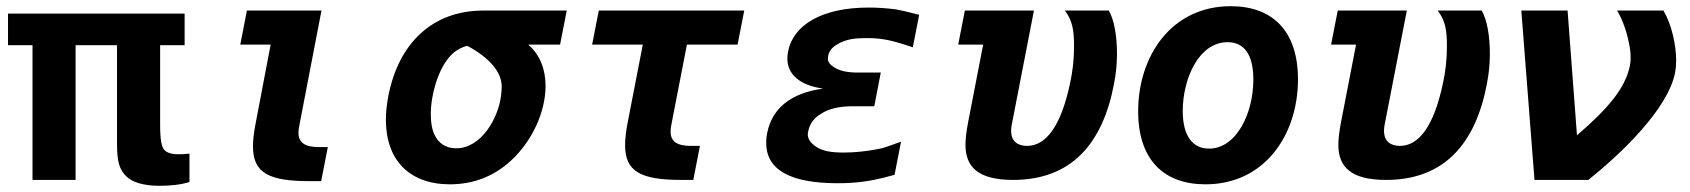

<svg xmlns="http://www.w3.org/2000/svg" viewBox="-20 -581 5458 620"><path d="M496.1 19C512.2 19 530.3 18.1 546.4 16.1C562.5 14.2 577.6 11.2 591.8 6.8V-85L575.7 -83.5C570.3 -83 563.5 -83 555.2 -83C532.2 -83 517.1 -88.4 509.3 -98.6C502 -108.4 497.1 -128.9 497.1 -176.8V-435.1H576.2V-537.1H5.9V-435.1H85V0H224.1V-435.1H357.9V-113.8C357.9 -85 360.4 -64 364.7 -49.8C369.6 -33.7 377 -22.5 386.2 -13.2C395.5 -3.9 407.2 4.4 428.7 10.7C447.3 16.1 468.3 19 496.1 19Z M979 3.9H1017.1L1038.6 -106H1010.3C964.8 -106 943.8 -120.1 943.8 -152.8C943.8 -159.7 944.8 -166.5 946.3 -174.3L1018.1 -546.9H777.3L755.9 -437H854L805.2 -181.2C799.8 -152.8 796.9 -128.9 796.9 -108.4C796.9 -22.5 848.1 3.9 979 3.9Z M1433.1 14.2C1508.8 14.2 1575.7 -11.7 1631.3 -63.5C1699.2 -126.5 1741.7 -220.7 1741.7 -303.2C1741.7 -356.4 1724.1 -404.3 1685.5 -437H1788.6L1810.1 -546.9H1540.5C1376.5 -546.9 1267.6 -441.4 1234.4 -272.9C1229 -245.1 1226.1 -219.2 1226.1 -193.8C1226.1 -64.5 1301.8 14.2 1433.1 14.2ZM1453.1 -102.1C1420.9 -102.1 1396 -117.2 1382.3 -147.5C1374.5 -164.6 1371.1 -187 1371.1 -211.4C1371.1 -275.4 1394 -353.5 1430.7 -396.5C1444.8 -413.1 1462.4 -425.8 1488.3 -433.1C1501.5 -426.8 1519.5 -415.5 1534.7 -404.3C1576.7 -373 1600.1 -337.9 1600.1 -300.8C1600.1 -293.5 1599.1 -280.8 1598.1 -272.9C1589.4 -199.7 1534.2 -102.1 1453.1 -102.1Z M2180.7 0H2218.8L2240.2 -109.9H2211.9C2166.5 -109.9 2145.5 -123.5 2145.5 -156.2C2145.5 -163.6 2146.5 -170.4 2147.9 -178.2L2198.2 -437H2361.8L2383.3 -546.9H1913.6L1892.1 -437H2055.7L2006.8 -185.1C2001.5 -156.7 1998.5 -132.8 1998.5 -112.3C1998.5 -26.4 2049.8 0 2180.7 0Z M2685.5 10.7C2744.1 10.7 2794.4 4.4 2859.9 -14.2C2862.8 -15.1 2865.7 -16.1 2868.7 -16.6L2889.6 -123.5C2856.4 -111.3 2836.4 -104.5 2829.1 -102.5C2823.2 -101.1 2818.4 -100.1 2804.7 -97.7C2771 -91.8 2738.3 -88.4 2703.6 -88.4C2664.6 -88.4 2635.3 -92.8 2612.8 -108.9C2598.1 -119.1 2588.4 -132.8 2588.4 -146.5C2588.4 -149.4 2588.9 -152.8 2589.8 -156.7C2593.8 -177.7 2605 -195.3 2623.5 -208.5L2633.3 -214.8C2655.3 -229 2689.9 -237.8 2729.5 -237.8H2803.2L2824.2 -346.7H2750.5C2717.3 -346.7 2693.4 -351.6 2674.8 -362.8C2662.1 -370.6 2653.3 -380.4 2653.3 -390.6C2653.3 -393.1 2653.8 -397.5 2654.3 -400.4C2656.2 -413.1 2664.6 -425.3 2677.7 -434.1L2689.9 -441.4C2715.3 -454.6 2741.2 -458 2777.3 -458C2827.1 -458 2856.9 -451.7 2916 -432.1L2927.7 -428.2L2948.2 -533.2C2910.6 -543 2887.2 -548.3 2877.4 -549.8C2876 -550.3 2874 -550.3 2872.6 -550.8C2841.8 -554.7 2812.5 -556.6 2784.7 -556.6C2634.3 -556.6 2541.5 -500.5 2524.9 -415C2523.4 -407.2 2522.5 -399.9 2522.5 -392.1C2522.5 -340.3 2563 -305.7 2637.7 -294.9C2532.7 -280.3 2473.6 -231 2457.5 -152.3C2455.1 -141.1 2454.1 -129.9 2454.1 -120.1C2454.1 -35.2 2526.9 10.7 2685.5 10.7Z M3251.5 0C3439 0 3541 -116.2 3577.6 -311.5C3583.5 -342.8 3586.9 -372.1 3586.9 -407.7C3586.9 -466.3 3577.6 -517.6 3560.5 -546.9H3418.5C3442.9 -515.1 3448.2 -483.9 3448.2 -433.6C3448.2 -382.8 3442.9 -347.2 3435.5 -312.5C3406.2 -173.8 3357.9 -109.9 3296.4 -109.9C3266.6 -109.9 3245.1 -124.5 3245.1 -158.7C3245.1 -164.1 3245.6 -170.9 3247.1 -178.2L3318.8 -546.9H3095.7L3074.2 -437H3154.8L3106 -185.1C3100.6 -156.7 3097.7 -132.3 3097.7 -113.3C3097.7 -43 3137.2 0 3251.5 0Z M3872.6 14.2C4064.5 14.2 4171.4 -146.5 4171.4 -324.7C4171.4 -481.9 4088.4 -561 3954.1 -561C3762.2 -561 3655.3 -399.4 3655.3 -221.7C3655.3 -64.9 3738.3 14.2 3872.6 14.2ZM3884.3 -101.1C3833 -101.1 3799.3 -139.2 3799.3 -222.7C3799.3 -326.7 3851.1 -444.8 3943.8 -444.8C3995.6 -444.8 4027.3 -407.7 4027.3 -324.2C4027.3 -214.4 3972.2 -101.1 3884.3 -101.1Z M4455.6 0C4643.1 0 4745.1 -116.2 4781.7 -311.5C4787.6 -342.8 4791 -372.1 4791 -407.7C4791 -466.3 4781.7 -517.6 4764.6 -546.9H4622.6C4647 -515.1 4652.3 -483.9 4652.3 -433.6C4652.3 -382.8 4647 -347.2 4639.6 -312.5C4610.4 -173.8 4562 -109.9 4500.5 -109.9C4470.7 -109.9 4449.2 -124.5 4449.2 -158.7C4449.2 -164.1 4449.7 -170.9 4451.2 -178.2L4522.9 -546.9H4299.8L4278.3 -437H4358.9L4310.1 -185.1C4304.7 -156.7 4301.8 -132.3 4301.8 -113.3C4301.8 -43 4341.3 0 4455.6 0Z M4935.1 0H5108.9C5205.6 -77.1 5368.2 -227.5 5389.6 -349.1C5391.6 -359.9 5392.6 -372.1 5392.6 -385.3C5392.6 -435.5 5378.4 -501 5351.6 -546.9H5201.7C5221.7 -515.1 5236.8 -466.8 5243.2 -425.3C5245.1 -413.6 5245.6 -407.2 5245.6 -397C5245.6 -386.2 5245.1 -377.4 5243.2 -368.7C5228 -294.9 5171.4 -229.5 5072.3 -144L5042 -546.9H4892.6Z"/></svg>

Font: Hack
Style: Bold Oblique
Weight: 700
Italic angle: -12°
Monospace: yes
Designer: Christopher Simpkins
Foundry: Christopher Simpkins
Version: Version 2.010